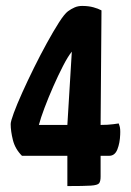

<svg xmlns="http://www.w3.org/2000/svg" viewBox="-20 -627 440 647"><path d="M207 0V-102H54Q31 -125 23.5 -155Q16 -185 16 -209Q16 -218 26.5 -246.5Q37 -275 55 -315Q73 -355 94.5 -398.5Q116 -442 138 -482Q160 -522 178.5 -551Q197 -580 209 -589Q220 -597 231.5 -602Q243 -607 257 -607Q278 -607 294.5 -602.5Q311 -598 322 -592L319 -206Q344 -206 362 -208.5Q380 -211 380 -211Q380 -211 383 -202Q386 -193 385 -173Q384 -145 375.5 -123.5Q367 -102 348 -102H319V-32Q319 -16 314 -9.5Q309 -3 286 -1.5Q263 0 207 0ZM111 -206H207L222 -453Q209 -437 192.5 -405Q176 -373 159.5 -335.5Q143 -298 130 -263.5Q117 -229 111 -206Z"/></svg>

Font: Yanone Kaffeesatz ExtraLight
Style: Bold
Weight: 700
Version: Version 2.003